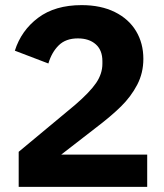

<svg xmlns="http://www.w3.org/2000/svg" viewBox="-20 -730 640 750"><path d="M555 0H53V-137L273 -320Q331 -370 355.5 -406Q380 -442 380 -481V-491Q380 -534 354 -557Q328 -580 284 -580Q237 -580 209.5 -553Q182 -526 169 -482L38 -532Q63 -611 129 -660.5Q195 -710 299 -710Q374 -710 428.5 -683Q483 -656 511.5 -608.5Q540 -561 540 -500Q540 -445 516 -399Q492 -353 453 -314.5Q414 -276 352 -229L219 -126H555Z"/></svg>

Font: iA Writer Mono V
Style: Regular
Weight: 400
Designer: Mike Abbink, Paul van der Laan, Pieter van Rosmalen
Foundry: Bold Monday
Version: Version 2.000